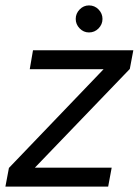

<svg xmlns="http://www.w3.org/2000/svg" viewBox="-29 -690 513 710"><path d="M-9 0 4 -69 354 -434H81L93 -504H464L451 -435L100 -70H384L371 0ZM300 -570Q280 -570 265.5 -585Q251 -600 251 -620Q251 -640 265.5 -655Q280 -670 300 -670Q321 -670 335.5 -655Q350 -640 350 -620Q350 -600 335.5 -585Q321 -570 300 -570Z"/></svg>

Font: DM Sans Italic
Style: Regular
Weight: 400
Italic angle: -10°
Designer: Colophon Foundry, Jonny Pinhorn
Foundry: Colophon Foundry
Version: Version 4.004; ttfautohint (v1.8.4.7-5d5b)